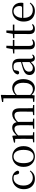

<svg xmlns="http://www.w3.org/2000/svg" viewBox="1861 -2706 860 4622"><g transform="rotate(-90 2291.0 -395.0)"><path d="M297 15Q224 15 168 -17Q112 -49 80 -108.5Q48 -168 48 -251Q48 -341 85 -403.5Q122 -466 181.5 -498.5Q241 -531 310 -531Q355 -531 393 -514.5Q431 -498 457.5 -469Q484 -440 495 -399Q486 -364 453 -364Q432 -364 419.5 -375.5Q407 -387 403 -413L378 -502L428 -462Q397 -482 370 -490.5Q343 -499 315 -499Q264 -499 223 -470Q182 -441 158.5 -388Q135 -335 135 -262Q135 -154 188 -94.5Q241 -35 325 -35Q370 -35 409 -52.5Q448 -70 481 -107L497 -94Q464 -42 416 -13.5Q368 15 297 15Z M834 15Q768 15 711.5 -16Q655 -47 620 -107.5Q585 -168 585 -258Q585 -348 621 -408.5Q657 -469 714 -500Q771 -531 834 -531Q899 -531 956 -500.5Q1013 -470 1048.5 -409Q1084 -348 1084 -258Q1084 -168 1049 -107Q1014 -46 957.5 -15.5Q901 15 834 15ZM834 -16Q909 -16 951.5 -78Q994 -140 994 -257Q994 -373 951.5 -436Q909 -499 834 -499Q760 -499 717 -436Q674 -373 674 -257Q674 -140 717 -78Q760 -16 834 -16Z M1175 0V-28L1283 -39H1316L1420 -28V0ZM1257 0Q1258 -24 1258.5 -65Q1259 -106 1259.5 -150.5Q1260 -195 1260 -229V-290Q1260 -341 1259.5 -381Q1259 -421 1257 -458L1169 -463V-488L1323 -528L1336 -520L1342 -406V-403V-229Q1342 -195 1342.5 -150.5Q1343 -106 1343.5 -65Q1344 -24 1345 0ZM1503 0V-28L1611 -39H1644L1747 -28V0ZM1585 0Q1586 -24 1586.5 -64.5Q1587 -105 1587.5 -149.5Q1588 -194 1588 -229V-342Q1588 -416 1564.5 -446.5Q1541 -477 1501 -477Q1463 -477 1420 -453Q1377 -429 1325 -371L1316 -406H1327Q1376 -468 1426.5 -499.5Q1477 -531 1532 -531Q1597 -531 1632.5 -487.5Q1668 -444 1668 -342V-229Q1668 -194 1668.5 -149.5Q1669 -105 1669.5 -64.5Q1670 -24 1671 0ZM1831 0V-28L1937 -39H1970L2074 -28V0ZM1911 0Q1913 -24 1913.5 -64.5Q1914 -105 1914.5 -149.5Q1915 -194 1915 -229V-342Q1915 -418 1891 -447.5Q1867 -477 1824 -477Q1787 -477 1744 -455Q1701 -433 1651 -377L1640 -413H1652Q1700 -474 1750 -502.5Q1800 -531 1854 -531Q1923 -531 1959.5 -487.5Q1996 -444 1996 -343V-229Q1996 -194 1996.5 -149.5Q1997 -105 1997.5 -64.5Q1998 -24 1999 0Z M2149 0V-28L2233 -35Q2234 -64 2234 -98Q2234 -132 2234.5 -166.5Q2235 -201 2235 -229V-743L2147 -748V-775L2303 -805L2318 -796L2315 -641V-437L2317 -427V-81V-80L2305 9ZM2477 15Q2431 15 2384.5 -8Q2338 -31 2300 -86H2289L2302 -111Q2341 -69 2376.5 -51Q2412 -33 2452 -33Q2494 -33 2529.5 -55Q2565 -77 2587 -128Q2609 -179 2609 -262Q2609 -375 2565.5 -430Q2522 -485 2454 -485Q2431 -485 2405.5 -477.5Q2380 -470 2353 -451Q2326 -432 2293 -395L2282 -424H2295Q2336 -481 2386.5 -506Q2437 -531 2488 -531Q2549 -531 2596 -498Q2643 -465 2670 -405Q2697 -345 2697 -263Q2697 -182 2669.5 -119Q2642 -56 2592.5 -20.5Q2543 15 2477 15Z M2934 15Q2874 15 2835 -19Q2796 -53 2796 -115Q2796 -154 2813 -184.5Q2830 -215 2869.5 -239Q2909 -263 2975 -282Q3017 -295 3063 -307Q3109 -319 3149 -328V-303Q3109 -293 3068 -281.5Q3027 -270 2993 -257Q2929 -234 2902.5 -202Q2876 -170 2876 -128Q2876 -82 2901.5 -58Q2927 -34 2969 -34Q2992 -34 3014 -43Q3036 -52 3064 -74Q3092 -96 3130 -134L3139 -87H3115Q3084 -54 3056.5 -31Q3029 -8 3000 3.5Q2971 15 2934 15ZM3201 14Q3156 14 3133.5 -16.5Q3111 -47 3108 -100V-103V-359Q3108 -415 3096 -445.5Q3084 -476 3059 -488Q3034 -500 2994 -500Q2965 -500 2936 -491.5Q2907 -483 2874 -465L2917 -492L2901 -413Q2897 -386 2884.5 -375Q2872 -364 2853 -364Q2817 -364 2809 -400Q2824 -461 2878 -496Q2932 -531 3016 -531Q3103 -531 3145.5 -489.5Q3188 -448 3188 -355V-108Q3188 -61 3199 -44.5Q3210 -28 3230 -28Q3243 -28 3253 -33.5Q3263 -39 3275 -52L3291 -37Q3275 -11 3252.5 1.5Q3230 14 3201 14Z M3456 -479V-516H3641V-479ZM3537 15Q3474 15 3444 -18Q3414 -51 3414 -118Q3414 -142 3414.5 -161Q3415 -180 3415 -207V-479H3315V-509L3436 -519L3416 -504L3446 -672H3501L3497 -501V-489V-118Q3497 -71 3514.5 -50Q3532 -29 3565 -29Q3587 -29 3604 -35.5Q3621 -42 3641 -54L3656 -37Q3635 -12 3606 1.5Q3577 15 3537 15Z M3824 -479V-516H4009V-479ZM3905 15Q3842 15 3812 -18Q3782 -51 3782 -118Q3782 -142 3782.5 -161Q3783 -180 3783 -207V-479H3683V-509L3804 -519L3784 -504L3814 -672H3869L3865 -501V-489V-118Q3865 -71 3882.5 -50Q3900 -29 3933 -29Q3955 -29 3972 -35.5Q3989 -42 4009 -54L4024 -37Q4003 -12 3974 1.5Q3945 15 3905 15Z M4338 15Q4265 15 4207 -15Q4149 -45 4116 -106Q4083 -167 4083 -257Q4083 -341 4117.5 -402.5Q4152 -464 4208 -497.5Q4264 -531 4330 -531Q4395 -531 4441.5 -503.5Q4488 -476 4512.5 -429Q4537 -382 4537 -323Q4537 -287 4530 -263H4122V-294H4412Q4439 -294 4448 -308Q4457 -322 4457 -352Q4457 -416 4423 -457.5Q4389 -499 4328 -499Q4284 -499 4248 -471.5Q4212 -444 4191 -392.5Q4170 -341 4170 -269Q4170 -188 4194.5 -136Q4219 -84 4262 -59.5Q4305 -35 4360 -35Q4413 -35 4452.5 -53.5Q4492 -72 4523 -108L4539 -94Q4506 -44 4456 -14.5Q4406 15 4338 15Z"/></g></svg>

Font: Noto Serif JP
Style: Regular
Weight: 400
Designer: Ryoko NISHIZUKA  (kana & ideographs); Frank Grießhammer (Latin, Greek & Cyrillic); Wenlong ZHANG  (bopomofo); Sandoll Co
Foundry: Adobe
Version: Version 2.003-H1;hotconv 1.1.1;makeotfexe 2.6.0